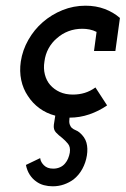

<svg xmlns="http://www.w3.org/2000/svg" viewBox="-20 -404 441 674"><path d="M315 -97Q297 -84 277.5 -78Q258 -72 236 -72Q210 -72 190 -81Q170 -90 156 -106Q143 -121 137.5 -142.5Q132 -164 136 -188Q139 -213 150.5 -234Q162 -255 180 -270Q198 -286 220.5 -294.5Q243 -303 269 -303Q282 -303 294.5 -300.5Q307 -298 319 -292L310 -225H385L401 -341Q378 -361 347.5 -372.5Q317 -384 280 -384Q238 -384 199.5 -368.5Q161 -353 130 -326Q100 -300 79.5 -264Q59 -228 53 -188Q48 -154 54.5 -123Q61 -92 78 -67Q94 -42 118.5 -24Q143 -6 174 2L169 34Q167 51 176.5 61Q186 71 198 80Q209 89 218.5 100.5Q228 112 225 132Q223 143 219 152.5Q215 162 209 169Q202 178 191 183Q180 188 167 188Q156 188 148 185Q140 182 134 176Q129 171 125.5 165Q122 159 121 151L71 175Q75 195 84.5 209.5Q94 224 107 233Q119 242 134 246Q149 250 165 250Q186 250 204.5 243.5Q223 237 238 226Q257 211 269 189Q281 167 285 142Q289 117 283.5 97Q278 77 259 61Q253 56 245.5 53Q238 50 232 45Q227 40 224.5 32Q222 24 224 9Q260 9 293.5 -2.5Q327 -14 356 -34Z"/></svg>

Font: Josefin Slab Thin
Style: Bold Italic
Weight: 700
Italic angle: -12°
Version: Version 2.000